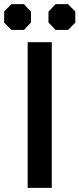

<svg xmlns="http://www.w3.org/2000/svg" viewBox="-58 -903 382 923"><path d="M75 -700H191V0H75ZM-38 -794V-848L-3 -883H57L91 -847V-795L57 -759H-3ZM175 -795V-847L209 -883H269L304 -848V-794L269 -759H209Z"/></svg>

Font: Chakra Petch SemiBold
Style: Regular
Weight: 600
Designer: Katatrad Aksorn Co.,Ltd.
Foundry: Cadson Demak Co.,Ltd.
Version: Version 1.000; ttfautohint (v1.6)